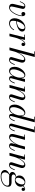

<svg xmlns="http://www.w3.org/2000/svg" viewBox="2299 -3089 1050 5688"><g transform="rotate(90 2824.0 -245.0)"><path d="M205.5 10Q157.5 10 130.8 -7.2Q104 -24.5 96.8 -56.2Q89.5 -88 100 -131L166.5 -408Q167.5 -412.5 168.2 -417.5Q169 -422.5 169 -426Q169 -434 164 -439Q159 -444 149.5 -444Q132 -444 116.5 -434Q101 -424 86.8 -406Q72.5 -388 60 -362.8Q47.5 -337.5 36 -306.5L17.5 -312Q32 -349.5 47 -378.8Q62 -408 79.5 -428.2Q97 -448.5 118.5 -459Q140 -469.5 166.5 -469.5Q202 -469.5 223 -450.2Q244 -431 244 -402.5Q244 -391.5 242.2 -382.5Q240.5 -373.5 239.5 -368L186 -139Q177 -99.5 174 -72Q171 -44.5 180.5 -30Q190 -15.5 217.5 -15.5Q247 -15.5 278.2 -39Q309.5 -62.5 338.2 -101.5Q367 -140.5 390 -188.2Q413 -236 426.2 -285.8Q439.5 -335.5 439.5 -379Q439.5 -404 433 -419.2Q426.5 -434.5 415.5 -441.8Q404.5 -449 391 -449V-468Q407 -468 420.5 -461.2Q434 -454.5 442 -442Q450 -429.5 450 -412Q450 -388 432.2 -371.5Q414.5 -355 391 -355Q365 -355 350 -370.5Q335 -386 335 -412Q335 -435 351 -452Q367 -469 391 -469Q410 -469 425.5 -459.2Q441 -449.5 450 -429.5Q459 -409.5 459 -379Q459 -333.5 444.8 -280.5Q430.5 -227.5 405.2 -176.2Q380 -125 347.8 -82.8Q315.5 -40.5 279 -15.2Q242.5 10 205.5 10Z M669 10Q621 10 588 -10.2Q555 -30.5 538 -66.5Q521 -102.5 521 -150Q521 -207.5 542 -264.2Q563 -321 601 -367.5Q639 -414 690.2 -442Q741.5 -470 801.5 -470Q855.5 -470 885.2 -443.2Q915 -416.5 915 -377Q915 -336 887 -303.8Q859 -271.5 812.2 -249Q765.5 -226.5 709.2 -213.2Q653 -200 596 -196V-213Q638.5 -216 676 -224.2Q713.5 -232.5 743.8 -246.5Q774 -260.5 795.8 -281Q817.5 -301.5 829.2 -328.8Q841 -356 841 -391Q841 -414.5 830.2 -432.2Q819.5 -450 794.5 -450Q766 -450 740.2 -434Q714.5 -418 692.2 -390.2Q670 -362.5 652 -327.5Q634 -292.5 621.2 -253.8Q608.5 -215 601.8 -176.8Q595 -138.5 595 -105Q595 -55 618.2 -35.2Q641.5 -15.5 676.5 -15.5Q716.5 -15.5 749.8 -31.5Q783 -47.5 810 -75.5Q837 -103.5 857.5 -139.5L875 -129Q855.5 -91 825.8 -59.5Q796 -28 756.8 -9Q717.5 10 669 10Z M975 0 1084.5 -440.5H1008V-460H1164L1054 0ZM1078.5 -152.5Q1087.5 -193 1101.5 -237Q1115.5 -281 1134 -322.2Q1152.5 -363.5 1175.2 -396.8Q1198 -430 1224.2 -449.8Q1250.5 -469.5 1279.5 -469.5Q1310 -469.5 1327.2 -453Q1344.5 -436.5 1344.5 -411.5Q1344.5 -388.5 1331.5 -372.5Q1318.5 -356.5 1295.5 -356.5Q1274 -356.5 1259.8 -369.5Q1245.5 -382.5 1245.5 -403.5Q1245.5 -423.5 1259 -437.5Q1272.5 -451.5 1296 -451.5Q1317 -451.5 1330.2 -441Q1343.5 -430.5 1343.5 -411.5H1324Q1324 -427.5 1312.8 -439Q1301.5 -450.5 1280.5 -450.5Q1253.5 -450.5 1228.8 -431.2Q1204 -412 1182.8 -379.8Q1161.5 -347.5 1143.8 -308.2Q1126 -269 1112.2 -228.5Q1098.5 -188 1090 -152.5Z M1386 0 1581.5 -730.5H1503.5V-750H1668.5L1468.5 0ZM1748.5 10Q1713.5 10 1692 -6.2Q1670.5 -22.5 1670.5 -51Q1670.5 -59 1672.8 -69.2Q1675 -79.5 1678.5 -92L1741.5 -308Q1753.5 -349.5 1757.8 -379Q1762 -408.5 1754 -424.5Q1746 -440.5 1720.5 -440.5Q1696.5 -440.5 1665.8 -415Q1635 -389.5 1603.8 -346Q1572.5 -302.5 1546 -247.5Q1519.5 -192.5 1503.5 -133H1492Q1502.5 -175 1521 -221.5Q1539.5 -268 1564.5 -312Q1589.5 -356 1618.5 -391.5Q1647.5 -427 1679.5 -448.2Q1711.5 -469.5 1744 -469.5Q1787.5 -469.5 1809.2 -448.8Q1831 -428 1834.8 -394Q1838.5 -360 1826.5 -319.5L1750 -52.5Q1749 -49 1748.2 -44.2Q1747.5 -39.5 1747.5 -35.5Q1747.5 -15.5 1767 -15.5Q1800.5 -15.5 1827.8 -49.2Q1855 -83 1885 -159.5L1904 -153Q1882.5 -95.5 1860.8 -59.5Q1839 -23.5 1812.2 -6.8Q1785.5 10 1748.5 10Z M2085.5 10Q2020.5 10 1989.8 -33.8Q1959 -77.5 1959 -152.5Q1959 -210 1980.8 -266.2Q2002.5 -322.5 2038.2 -368.5Q2074 -414.5 2117 -442.2Q2160 -470 2202.5 -470Q2239.5 -470 2260.2 -450Q2281 -430 2289.5 -397.2Q2298 -364.5 2298 -325.5Q2298 -291 2290.8 -252.8Q2283.5 -214.5 2269.8 -177Q2256 -139.5 2237 -105.8Q2218 -72 2194.2 -46Q2170.5 -20 2143.2 -5Q2116 10 2085.5 10ZM2100.5 -19Q2128.5 -19 2155 -37.8Q2181.5 -56.5 2204.5 -88Q2227.5 -119.5 2245 -159.2Q2262.5 -199 2272.2 -241.5Q2282 -284 2282 -324Q2282 -360.5 2275 -387.5Q2268 -414.5 2253 -429.2Q2238 -444 2213.5 -444Q2187.5 -444 2161.8 -422.8Q2136 -401.5 2113.2 -365.8Q2090.5 -330 2072.8 -286.8Q2055 -243.5 2045 -198.8Q2035 -154 2035 -115Q2035 -67.5 2052.5 -43.2Q2070 -19 2100.5 -19ZM2303 10Q2268 10 2251.5 -9Q2235 -28 2235 -58Q2235 -66.5 2235.5 -73.2Q2236 -80 2237 -85L2251.5 -165.5L2277 -243L2291.5 -334L2322 -460H2406.5L2298 -52Q2296 -44.5 2296 -36Q2296 -27.5 2300.8 -21.2Q2305.5 -15 2316.5 -15Q2338.5 -15 2357.5 -30Q2376.5 -45 2395 -76.8Q2413.5 -108.5 2433.5 -159.5L2452.5 -153Q2431 -95.5 2409.2 -59.5Q2387.5 -23.5 2362 -6.8Q2336.5 10 2303 10Z M2853 10Q2814 10 2794.5 -5Q2775 -20 2775 -52Q2775 -62 2777.2 -72.5Q2779.5 -83 2781.5 -89.5L2850.5 -308Q2863 -346.5 2867 -376.5Q2871 -406.5 2862.2 -423.5Q2853.5 -440.5 2827.5 -440.5Q2804 -440.5 2773.5 -414.5Q2743 -388.5 2712 -344.2Q2681 -300 2654.8 -245.2Q2628.5 -190.5 2613 -133H2599Q2610 -174.5 2628.8 -220.8Q2647.5 -267 2672.5 -311Q2697.5 -355 2726.5 -391Q2755.5 -427 2787 -448.2Q2818.5 -469.5 2850.5 -469.5Q2894 -469.5 2916.8 -448.8Q2939.5 -428 2944 -393.8Q2948.5 -359.5 2936 -319.5L2855 -52.5Q2853.5 -48 2852.8 -43.2Q2852 -38.5 2852 -34.5Q2852 -26.5 2856.2 -21Q2860.5 -15.5 2871 -15.5Q2906 -15.5 2932.8 -49.2Q2959.5 -83 2990 -159.5L3008.5 -153Q2987 -95.5 2965.2 -59.5Q2943.5 -23.5 2916.8 -6.8Q2890 10 2853 10ZM2496 0 2611.5 -440.5H2545V-460H2698.5L2578.5 0Z M3422.5 10Q3387.5 10 3371 -9Q3354.5 -28 3354.5 -58Q3354.5 -62 3354.8 -69.5Q3355 -77 3356.5 -85L3371 -165.5L3403.5 -248L3405 -308.5L3518 -730.5H3435.5V-750H3603.5L3417.5 -52Q3415.5 -44 3415.5 -36Q3415.5 -28 3420 -21.5Q3424.5 -15 3436 -15Q3458 -15 3477 -30Q3496 -45 3514.5 -76.8Q3533 -108.5 3553 -159.5L3572 -153Q3550.5 -95.5 3529 -59.5Q3507.5 -23.5 3481.8 -6.8Q3456 10 3422.5 10ZM3205.5 10Q3140.5 10 3109.5 -33.8Q3078.5 -77.5 3078.5 -152.5Q3078.5 -210 3100.2 -266.2Q3122 -322.5 3157.8 -368.5Q3193.5 -414.5 3236.5 -442.2Q3279.5 -470 3322 -470Q3358.5 -470 3379.2 -450.5Q3400 -431 3408.8 -398.2Q3417.5 -365.5 3417.5 -325.5Q3417.5 -291 3410.2 -252.8Q3403 -214.5 3389.5 -177Q3376 -139.5 3357 -105.8Q3338 -72 3314.2 -46Q3290.5 -20 3263.2 -5Q3236 10 3205.5 10ZM3220 -19Q3248 -19 3274.5 -37.8Q3301 -56.5 3324 -88Q3347 -119.5 3364.5 -159.2Q3382 -199 3391.8 -241.5Q3401.5 -284 3401.5 -324Q3401.5 -360.5 3394.5 -387.5Q3387.5 -414.5 3372.5 -429.2Q3357.5 -444 3333 -444Q3307 -444 3281.5 -422.5Q3256 -401 3233.2 -365.5Q3210.5 -330 3192.8 -286.5Q3175 -243 3165 -198.5Q3155 -154 3155 -115Q3155 -67.5 3171.5 -43.2Q3188 -19 3220 -19Z M3719 10Q3680 10 3661 -7.5Q3642 -25 3642 -53Q3642 -63 3643.2 -70.8Q3644.5 -78.5 3646.5 -85L3820.5 -730.5H3726.5V-750H3905L3717 -52Q3716 -47.5 3715.5 -42.8Q3715 -38 3715 -34.5Q3715 -15 3735 -15Q3757 -15 3776 -30Q3795 -45 3813.8 -76.8Q3832.5 -108.5 3852.5 -159.5L3871.5 -153Q3850 -95.5 3828.2 -59.5Q3806.5 -23.5 3780.5 -6.8Q3754.5 10 3719 10Z M4043.5 10Q3995.5 10 3973.8 -11Q3952 -32 3949.5 -66.2Q3947 -100.5 3957.5 -141L4034 -440.5H3968V-460H4123.5L4042.5 -152.5Q4032.5 -113.5 4028.2 -83.5Q4024 -53.5 4032 -36.2Q4040 -19 4066.5 -19Q4090 -19 4122 -45.2Q4154 -71.5 4187 -115.5Q4220 -159.5 4247.2 -214.5Q4274.5 -269.5 4288.5 -327H4303.5Q4293.5 -285.5 4274.2 -239.2Q4255 -193 4229 -148.8Q4203 -104.5 4172.5 -68.5Q4142 -32.5 4109.2 -11.2Q4076.5 10 4043.5 10ZM4299.5 10Q4260.5 10 4241.5 -10Q4222.5 -30 4222.5 -52.5Q4222.5 -58.5 4223.8 -67.8Q4225 -77 4227 -85L4322 -460H4406.5L4296.5 -52.5Q4295.5 -48 4295 -43.2Q4294.5 -38.5 4294.5 -34.5Q4294.5 -15.5 4313 -15.5Q4336.5 -15.5 4355.8 -30.2Q4375 -45 4393.5 -76.8Q4412 -108.5 4432 -159.5L4450.5 -153Q4429 -95.5 4407.2 -59.5Q4385.5 -23.5 4359.5 -6.8Q4333.5 10 4299.5 10Z M4865.5 10Q4826.5 10 4807 -5Q4787.5 -20 4787.5 -52Q4787.5 -62 4789.8 -72.5Q4792 -83 4794 -89.5L4863 -308Q4875.5 -346.5 4879.5 -376.5Q4883.5 -406.5 4874.8 -423.5Q4866 -440.5 4840 -440.5Q4816.5 -440.5 4786 -414.5Q4755.5 -388.5 4724.5 -344.2Q4693.5 -300 4667.2 -245.2Q4641 -190.5 4625.5 -133H4611.5Q4622.5 -174.5 4641.2 -220.8Q4660 -267 4685 -311Q4710 -355 4739 -391Q4768 -427 4799.5 -448.2Q4831 -469.5 4863 -469.5Q4906.5 -469.5 4929.2 -448.8Q4952 -428 4956.5 -393.8Q4961 -359.5 4948.5 -319.5L4867.5 -52.5Q4866 -48 4865.2 -43.2Q4864.5 -38.5 4864.5 -34.5Q4864.5 -26.5 4868.8 -21Q4873 -15.5 4883.5 -15.5Q4918.5 -15.5 4945.2 -49.2Q4972 -83 5002.5 -159.5L5021 -153Q4999.5 -95.5 4977.8 -59.5Q4956 -23.5 4929.2 -6.8Q4902.5 10 4865.5 10ZM4508.5 0 4624 -440.5H4557.5V-460H4711L4591 0Z M5211 260Q5137 260 5094.2 242.5Q5051.5 225 5033.8 196.5Q5016 168 5016 135.5Q5016 105 5034 79Q5052 53 5079 33.5Q5106 14 5133.5 3Q5161 -8 5180 -8H5209Q5169 -1 5141.5 19.5Q5114 40 5099.8 69.8Q5085.5 99.5 5085.5 134.5Q5085.5 181.5 5114.2 210Q5143 238.5 5202 238.5Q5260.5 238.5 5311.2 225.2Q5362 212 5400 188Q5438 164 5459.2 132Q5480.5 100 5480.5 62.5Q5480.5 33 5461.2 21Q5442 9 5411 9Q5401.5 9 5381.2 9Q5361 9 5335.8 9Q5310.5 9 5286 9Q5261.5 9 5242.8 9Q5224 9 5217.5 9Q5172.5 9 5140.5 -3Q5108.5 -15 5091.2 -36.5Q5074 -58 5074 -86.5Q5074 -110.5 5086.8 -131.2Q5099.5 -152 5123 -167.8Q5146.5 -183.5 5178 -192.2Q5209.5 -201 5247 -201L5246 -188Q5199 -188 5173.5 -166Q5148 -144 5148 -120.5Q5148 -97 5163.8 -84.2Q5179.5 -71.5 5202.8 -66.8Q5226 -62 5248 -62Q5265.5 -62 5290.8 -62.2Q5316 -62.5 5340.5 -62.8Q5365 -63 5379 -63Q5435.5 -63 5473.5 -41Q5511.5 -19 5511.5 42Q5511.5 96.5 5484.8 137.5Q5458 178.5 5413.8 205.8Q5369.5 233 5316.5 246.5Q5263.5 260 5211 260ZM5320 -160Q5279.5 -160 5247.5 -176.5Q5215.5 -193 5197 -223.5Q5178.5 -254 5178.5 -296.5Q5178.5 -344.5 5205.2 -383.8Q5232 -423 5275.8 -446.2Q5319.5 -469.5 5370 -469.5Q5410.5 -469.5 5442.5 -452Q5474.5 -434.5 5493 -402.8Q5511.5 -371 5511.5 -328.5Q5511.5 -281 5484.8 -242.8Q5458 -204.5 5414.5 -182.2Q5371 -160 5320 -160ZM5310 -179.5Q5330.5 -179.5 5350.2 -191.2Q5370 -203 5387 -223.2Q5404 -243.5 5416.8 -268.8Q5429.5 -294 5436.8 -321Q5444 -348 5444 -373Q5444 -406 5428.5 -428Q5413 -450 5380 -450Q5359.5 -450 5339.8 -438.2Q5320 -426.5 5303 -406.5Q5286 -386.5 5273.2 -361.2Q5260.5 -336 5253.2 -309Q5246 -282 5246 -257Q5246 -224 5261.5 -201.8Q5277 -179.5 5310 -179.5ZM5578 -465Q5603.5 -465 5619.8 -449.8Q5636 -434.5 5636 -409.5Q5636 -389 5623.2 -374.2Q5610.5 -359.5 5590 -359.5Q5571.5 -359.5 5557 -371.2Q5542.5 -383 5542.5 -404Q5542.5 -418.5 5551 -429.2Q5559.5 -440 5572 -444Q5582.5 -441.5 5592 -435.5Q5601.5 -429.5 5608 -419Q5603.5 -432 5592.8 -438.5Q5582 -445 5569 -445Q5548.5 -445 5529.8 -432.2Q5511 -419.5 5494.8 -397.2Q5478.5 -375 5464.5 -346.5L5450.5 -354.5Q5477 -410 5508.8 -437.5Q5540.5 -465 5578 -465Z"/></g></svg>

Font: Bodoni Moda
Style: Italic
Weight: 400
Italic angle: -13°
Designer: Owen Earl
Foundry: indestructible type
Version: Version 2.005